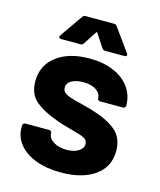

<svg xmlns="http://www.w3.org/2000/svg" viewBox="-107 -778 719 862"><g transform="rotate(15 252.0 -346.5)"><path d="M35 -142V-152Q35 -157 38.5 -160.5Q42 -164 47 -164H158Q163 -164 166.5 -160.5Q170 -157 170 -152V-151Q170 -129 194.5 -113.5Q219 -98 256 -98Q290 -98 311 -111.5Q332 -125 332 -145Q332 -163 314 -172Q296 -181 255 -191Q208 -203 181 -214Q117 -236 79 -268Q41 -300 41 -360Q41 -434 98.5 -477.5Q156 -521 251 -521Q315 -521 363 -500.5Q411 -480 437.5 -443Q464 -406 464 -359Q464 -354 460.5 -350.5Q457 -347 452 -347H345Q340 -347 336.5 -350.5Q333 -354 333 -359Q333 -381 310.5 -396Q288 -411 251 -411Q218 -411 197 -399Q176 -387 176 -366Q176 -346 196.5 -336Q217 -326 265 -315Q276 -312 290 -308.5Q304 -305 320 -300Q391 -279 432 -246Q473 -213 473 -150Q473 -76 414.5 -34.5Q356 7 257 7Q190 7 140 -12Q90 -31 62.5 -65Q35 -99 35 -142ZM96 -587 169 -692Q174 -700 183 -700H316Q325 -700 330 -692L406 -587Q409 -583 409 -580Q409 -572 398 -572H308Q299 -572 294 -580L254 -641Q251 -647 248 -641L208 -580Q203 -572 194 -572H104Q97 -572 94.5 -576.5Q92 -581 96 -587Z"/></g></svg>

Font: Amber EN
Style: Bold
Weight: 700
Designer: Jeremy Tribby
Foundry: Tribby Type
Version: Version 1.408 November 24, 2021